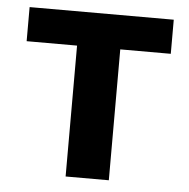

<svg xmlns="http://www.w3.org/2000/svg" viewBox="-45 -604 638 649"><g transform="rotate(5 274.0 -280.0)"><path d="M200.9 0V-444.1H29.8V-559.8H518.9V-444.1H347.5V0Z"/></g></svg>

Font: Noto Sans TC
Style: Regular
Weight: 100
Designer: Ryoko NISHIZUKA 西塚涼子 (kana, bopomofo & ideographs); Paul D. Hunt (Latin, Greek & Cyrillic); Sandoll Communications 산돌커뮤니
Foundry: Adobe
Version: Version 2.004;hotconv 1.0.118;makeotfexe 2.5.65603